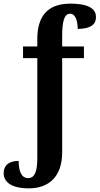

<svg xmlns="http://www.w3.org/2000/svg" viewBox="-29 -790 545 1050"><path d="M129 240C240 240 311 174 311 43V-472H430V-536H311V-592C311 -679 324 -715 355 -715C387 -715 396 -666 396 -632C470 -632 496 -659 496 -697C496 -735 467 -770 356 -770C229 -770 175 -699 175 -576V-536H97V-472H175V76C175 149 160 184 125 184C84 184 73 137 73 90C20 90 -9 114 -9 157C-9 199 24 240 129 240Z"/></svg>

Font: Noto Serif Condensed
Style: Bold
Weight: 700
Width: 3
Designer: Monotype Design Team
Foundry: Monotype Imaging Inc.
Version: Version 2.015